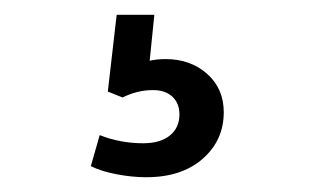

<svg xmlns="http://www.w3.org/2000/svg" viewBox="-20 -40 426 260"><path d="M103 185 115 143Q143 154 174 154Q197 154 210 143.5Q223 133 223 115Q223 100 213.5 91Q204 82 187 82Q166 82 146 92L126 84L138 -20H189L181 59L160 51Q168 46 179.5 43Q191 40 204 40Q238 40 260.5 60Q283 80 283 112Q283 150 254.5 175Q226 200 178 200Q159 200 138 196Q117 192 103 185Z"/></svg>

Font: Trafiko Sans Variable
Style: Regular
Weight: 400
Designer: Gumpita Rahayu / Trafiko
Foundry: Tokotype / Trafiko
Version: Version 0.001;FEAKit 1.0